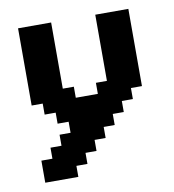

<svg xmlns="http://www.w3.org/2000/svg" viewBox="-65 -465 574 635"><g transform="rotate(-10 222.0 -147.5)"><path d="M37 37H74.1V0H111.1V-37H148.1V-74.1H111.1V-111.1H74.1V-148.1H37V-407.4H148.1V-185.2H185.2V-148.1H259.3V-185.2H296.3V-407.4H407.4V-148.1H370.4V-111.1H333.3V-74.1H296.3V-37H259.3V0H222.2V37H185.2V74.1H148.1V111.1H37Z"/></g></svg>

Font: Jersey 15
Style: Regular
Weight: 400
Designer: Sarah Cadigan-Fried
Version: Version 1.001; ttfautohint (v1.8.4.7-5d5b)